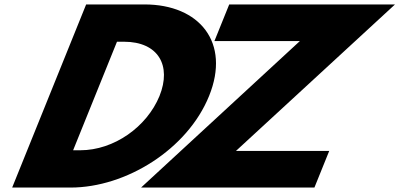

<svg xmlns="http://www.w3.org/2000/svg" viewBox="-20 -845 1800 865"><path d="M1759.6 -825H1012.7L946 -660H1331L615.5 0H1396.5L1463.2 -165H1043ZM368.1 -825 34.8 0H297.7C547.3 0 824.7 -172 922.1 -413C1019.1 -653 879.6 -825 631 -825ZM309.4 -168 507 -657H538.9C692.9 -657 754.2 -550 698.4 -412C641.6 -274 494.2 -168 341.3 -168Z"/></svg>

Font: Hussar
Style: BdWideOblFour
Weight: 700
Foundry: Cannot Into Space Fonts
Version: Version 2.00